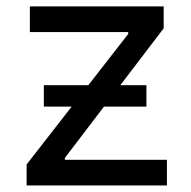

<svg xmlns="http://www.w3.org/2000/svg" viewBox="-20 -565 581 585"><path d="M61.1 0V-63.9L370.7 -461.6V-467.3H71V-545.5H478.7V-478.7L177.6 -83.8V-78.1H488.6V0ZM113.6 -240.1V-305.4H426.1V-240.1Z"/></svg>

Font: InterMG
Style: Regular
Weight: 400
Designer: Rasmus Andersson
Foundry: rsms
Version: Version 3.019;December 26, 2023;FontCreator 15.0.0.2955 64-b